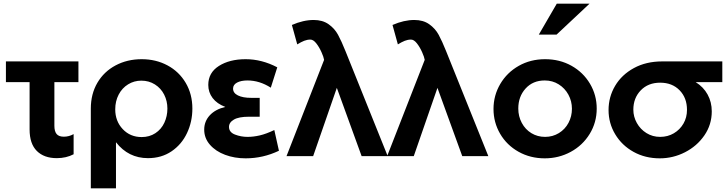

<svg xmlns="http://www.w3.org/2000/svg" viewBox="-20 -844 3937 1038"><path d="M404 -512V-400H274V-164Q274 -134 286 -119.5Q298 -105 325 -105Q353 -105 378 -119V-10Q338 11 287 11Q218 11 179 -28Q140 -67 140 -144V-400H12V-512Z M885 -257Q885 -298 867.5 -332.5Q850 -367 817.5 -387.5Q785 -408 744 -408Q705 -408 672.5 -388Q640 -368 621.5 -332.5Q603 -297 603 -253Q603 -189 643.5 -146Q684 -103 746 -103Q788 -103 820 -124Q852 -145 868.5 -180.5Q885 -216 885 -257ZM746 -524Q823 -524 885.5 -490.5Q948 -457 984 -396Q1020 -335 1020 -257Q1020 -186 991 -124.5Q962 -63 907.5 -26Q853 11 780 11Q674 11 607 -75V174H471V-257Q471 -336 506.5 -396.5Q542 -457 605 -490.5Q668 -524 746 -524Z M1318 -104Q1350 -104 1384.5 -112Q1419 -120 1463 -141L1488 -29Q1402 12 1308 12Q1248 12 1197 -7Q1146 -26 1115 -61.5Q1084 -97 1084 -143Q1084 -188 1114 -220.5Q1144 -253 1198 -266Q1153 -283 1129.5 -314Q1106 -345 1106 -385Q1106 -451 1163.5 -487.5Q1221 -524 1308 -524Q1395 -524 1479 -480L1444 -370Q1383 -409 1318 -409Q1283 -409 1261.5 -397.5Q1240 -386 1240 -365Q1240 -341 1266.5 -328Q1293 -315 1338 -315H1384V-213H1326Q1271 -213 1244.5 -197.5Q1218 -182 1218 -158Q1218 -129 1250.5 -116.5Q1283 -104 1318 -104Z M1529 0H1673L1801 -369L1935 0H2076L1848 -567Q1826 -622 1807.5 -656Q1789 -690 1756.5 -713Q1724 -736 1676 -736Q1620 -736 1558 -709L1587 -604Q1608 -617 1624.5 -623.5Q1641 -630 1658 -630Q1674 -630 1690 -609.5Q1706 -589 1718 -562Q1730 -535 1732 -521V-520Z M2073 0H2217L2345 -369L2479 0H2620L2392 -567Q2370 -622 2351.5 -656Q2333 -690 2300.5 -713Q2268 -736 2220 -736Q2164 -736 2102 -709L2131 -604Q2152 -617 2168.5 -623.5Q2185 -630 2202 -630Q2218 -630 2234 -609.5Q2250 -589 2262 -562Q2274 -535 2276 -521V-520Z M3206 -257Q3206 -330 3169.5 -391.5Q3133 -453 3069.5 -488.5Q3006 -524 2927 -524Q2848 -524 2784.5 -488Q2721 -452 2684.5 -390Q2648 -328 2648 -255Q2648 -182 2684 -120.5Q2720 -59 2783.5 -23.5Q2847 12 2925 12Q3001 12 3065.5 -23Q3130 -58 3168 -120Q3206 -182 3206 -257ZM3072 -256Q3072 -215 3053.5 -180Q3035 -145 3001.5 -124.5Q2968 -104 2927 -104Q2886 -104 2853 -124Q2820 -144 2801 -179.5Q2782 -215 2782 -257Q2782 -322 2821.5 -365.5Q2861 -409 2925 -409Q2967 -409 3000.5 -388Q3034 -367 3053 -332Q3072 -297 3072 -256ZM2893 -657H2989L3167 -824H2990Z M3828 -242Q3828 -170 3788 -112Q3748 -54 3683.5 -21Q3619 12 3547 12Q3468 12 3405 -23Q3342 -58 3306 -118Q3270 -178 3270 -249Q3270 -320 3305.5 -380Q3341 -440 3407 -476Q3473 -512 3560 -512H3885V-400H3741Q3783 -374 3805.5 -333Q3828 -292 3828 -242ZM3694 -250Q3694 -315 3654 -356Q3614 -397 3549 -397Q3484 -397 3444 -355.5Q3404 -314 3404 -251Q3404 -213 3423 -179Q3442 -145 3475 -124.5Q3508 -104 3549 -104Q3590 -104 3623 -123.5Q3656 -143 3675 -176Q3694 -209 3694 -250Z"/></svg>

Font: Geom SemiBold
Style: Bold
Weight: 600
Version: Version 1.102